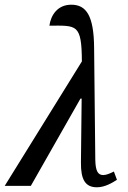

<svg xmlns="http://www.w3.org/2000/svg" viewBox="-37 -790 545 816"><path d="M-17 0H94L305 -371H310L307 -100C306 -26 326 6 375 6C409 6 442 -14 460 -26L447 -61C431 -53 415 -46 402 -46C379 -46 369 -63 368 -111L363 -586C362 -723 330 -770 266 -770C207 -770 179 -725 173 -681C289 -681 310 -690 311 -529Z"/></svg>

Font: Noto Serif ExtraCondensed
Style: Italic
Weight: 400
Width: 2
Italic angle: -12°
Designer: Monotype Design Team
Foundry: Monotype Imaging Inc.
Version: Version 2.014